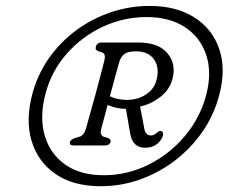

<svg xmlns="http://www.w3.org/2000/svg" viewBox="-20 -776 790 664"><path d="M328 -132Q234 -132 172.5 -174Q111 -216 89.2 -288.8Q67.5 -361.5 92.5 -453.5Q110.5 -519.5 149.2 -574.8Q188 -630 242.5 -670.5Q297 -711 362.2 -733.2Q427.5 -755.5 497.5 -755.5Q590.5 -755.5 653 -715.2Q715.5 -675 738.8 -605Q762 -535 737.5 -444.5Q719.5 -377 680 -320.2Q640.5 -263.5 585.5 -221.2Q530.5 -179 464.8 -155.5Q399 -132 328 -132ZM338.5 -170Q419.5 -170 492.5 -206Q565.5 -242 618.2 -304.2Q671 -366.5 692.5 -445Q713.5 -523.5 693.5 -585Q673.5 -646.5 620 -681.8Q566.5 -717 487 -717Q407 -717 335 -683.2Q263 -649.5 210.8 -590.2Q158.5 -531 138 -454Q116 -373 134.2 -308.8Q152.5 -244.5 205 -207.2Q257.5 -170 338.5 -170ZM576 -501.5Q566 -465 533.8 -440.2Q501.5 -415.5 464.5 -407.5L479 -331.5Q483 -307.5 502.5 -307.5Q509 -307.5 514.2 -311Q519.5 -314.5 524 -318Q531 -324.5 537 -323Q542.5 -322 543.8 -315.5Q545 -309 541 -300.5Q533.5 -284.5 518.5 -274.8Q503.5 -265 482 -265Q438 -265 430 -315L415.5 -399.5H415Q398.5 -399.5 382.5 -403.2Q366.5 -407 352 -413Q346.5 -392 341 -371.2Q335.5 -350.5 330.5 -332Q323.5 -307.5 340.5 -302.5L353 -299Q364.5 -294 362.5 -285.5Q359 -273 343 -273H235Q218.5 -273 222 -285.5Q224.5 -293.5 240.5 -299L254.5 -303Q270.5 -307.5 277.5 -332Q294 -390.5 310 -449Q326 -507.5 340.5 -565Q347 -590.5 333 -594.5L321.5 -598.5Q308 -602.5 311.5 -614.5Q315.5 -629 331.5 -629H458.5Q528 -629 559.2 -591.8Q590.5 -554.5 576 -501.5ZM391.5 -558.5Q386.5 -541.5 378.2 -510.2Q370 -479 360 -443Q375 -436 390.5 -433.2Q406 -430.5 418 -430.5Q456.5 -430.5 485 -449.5Q513.5 -468.5 521 -498.5Q532.5 -541.5 513 -570Q493.5 -598.5 450.5 -598.5Q422 -598.5 409.5 -588.8Q397 -579 391.5 -558.5Z"/></svg>

Font: Fraunces 9pt S100 Light
Style: Italic
Weight: 300
Italic angle: -16°
Version: Version 1.000; ttfautohint (v1.8.3)